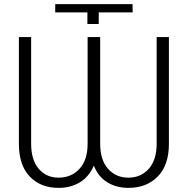

<svg xmlns="http://www.w3.org/2000/svg" viewBox="-20 -888 897 918"><path d="M397.9 -773.4V-828.6H244.1V-868.2H613.8L614.3 -828.6H452.1V-773.4ZM259.8 10.3Q174.3 10.3 122.3 -43.9Q70.3 -98.1 70.3 -200.7V-710.9H128.9V-200.7Q128.9 -123.5 165 -81.1Q201.2 -38.6 259.8 -38.6Q321.3 -38.6 360.1 -80.8Q398.9 -123 398.9 -200.7V-710.9H459V-200.7Q459 -123.5 496.3 -81.1Q533.7 -38.6 594.2 -38.6Q653.8 -38.6 691.4 -81.1Q729 -123.5 729 -200.7V-710.9H787.6V-200.7Q787.6 -98.1 734.1 -43.9Q680.7 10.3 594.2 10.3Q536.1 10.3 492.7 -16.6Q449.2 -43.5 428.7 -96.2Q406.2 -43.5 362.3 -16.6Q318.4 10.3 259.8 10.3Z"/></svg>

Font: Roboto Slab Light
Style: Regular
Weight: 300
Designer: Google
Version: Version 2.000; ttfautohint (v1.8.1.43-b0c9)